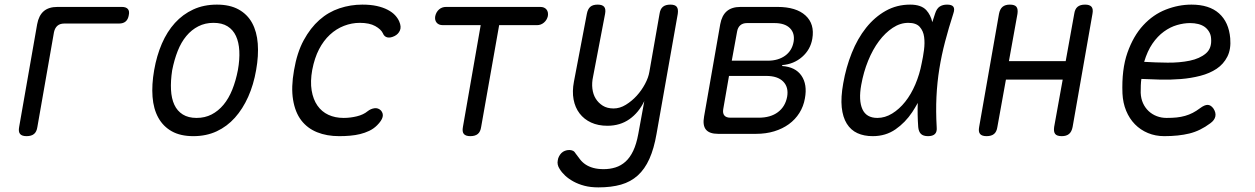

<svg xmlns="http://www.w3.org/2000/svg" viewBox="-20 -580 5440 832"><path d="M95 10Q75 10 67 0.5Q59 -9 63 -30L141 -475Q148 -513 169.5 -531.5Q191 -550 229 -550H508Q526 -550 534 -541Q542 -532 538 -514Q535 -496 524.5 -487Q514 -478 496 -478H259Q240 -478 229 -468.5Q218 -459 214 -441L142 -30Q139 -9 127.5 0.5Q116 10 95 10Z M818 10Q762 10 724.5 -11Q687 -32 666 -70Q645 -108 641 -160.5Q637 -213 648 -276Q659 -339 681.5 -391Q704 -443 738 -480.5Q772 -518 817.5 -539Q863 -560 920 -560Q976 -560 1014 -539Q1052 -518 1072.5 -480.5Q1093 -443 1097 -391Q1101 -339 1090 -277Q1079 -213 1055.5 -160.5Q1032 -108 998 -70Q964 -32 919 -11Q874 10 818 10ZM832 -69Q868 -69 897 -84Q926 -99 948.5 -126Q971 -153 986.5 -191.5Q1002 -230 1011 -277Q1019 -322 1017 -359.5Q1015 -397 1002.5 -424Q990 -451 966 -466Q942 -481 905 -481Q869 -481 839.5 -466Q810 -451 787.5 -424Q765 -397 750 -359Q735 -321 726 -275Q719 -229 721 -191Q723 -153 735.5 -126Q748 -99 772 -84Q796 -69 832 -69Z M1254 -275Q1267 -352 1296 -405.5Q1325 -459 1364 -493.5Q1403 -528 1451 -544Q1499 -560 1550 -560Q1586 -560 1613 -554Q1640 -548 1660 -537.5Q1680 -527 1692 -514Q1704 -501 1710 -487Q1720 -464 1713 -448Q1706 -432 1690 -424Q1672 -415 1658.5 -418Q1645 -421 1639 -436Q1631 -453 1606 -467Q1581 -481 1539 -481Q1504 -481 1470.5 -468Q1437 -455 1409.5 -429.5Q1382 -404 1362.5 -366.5Q1343 -329 1333 -277Q1324 -227 1330.5 -188Q1337 -149 1355.5 -122.5Q1374 -96 1403 -82.5Q1432 -69 1469 -69Q1498 -69 1526.5 -76Q1555 -83 1573 -98Q1587 -109 1603 -111Q1619 -113 1631 -101Q1636 -95 1638 -88Q1640 -81 1638 -73Q1636 -65 1630 -56Q1624 -47 1614 -37Q1599 -22 1580 -13Q1561 -4 1540.5 1Q1520 6 1497 8Q1474 10 1450 10Q1396 10 1354 -7Q1312 -24 1285.5 -58.5Q1259 -93 1250 -147.5Q1241 -202 1254 -275Z M2063 -471H1899Q1881 -471 1872 -482Q1863 -493 1866 -510Q1870 -528 1882.5 -539Q1895 -550 1913 -550H2321Q2339 -550 2348 -539Q2357 -528 2354 -510Q2350 -493 2337 -482Q2324 -471 2307 -471H2143L2065 -30Q2062 -9 2050.5 0.5Q2039 10 2018 10Q1998 10 1990 0.5Q1982 -9 1986 -30Z M2746 0 2772 -142Q2748 -92 2707.5 -63.5Q2667 -35 2612 -35Q2572 -35 2541.5 -49Q2511 -63 2491.5 -88.5Q2472 -114 2465.5 -149Q2459 -184 2467 -226L2523 -520Q2527 -541 2538 -550.5Q2549 -560 2570 -560Q2590 -560 2598 -550.5Q2606 -541 2602 -520L2550 -248Q2544 -221 2547 -196Q2550 -171 2561.5 -152.5Q2573 -134 2592 -122Q2611 -110 2639 -110Q2666 -110 2692 -126Q2718 -142 2739 -165Q2760 -188 2775 -216Q2790 -244 2794 -269L2838 -520Q2841 -541 2852.5 -550.5Q2864 -560 2885 -560Q2905 -560 2912.5 -550.5Q2920 -541 2917 -520L2825 0Q2814 64 2794 108.5Q2774 153 2743.5 180.5Q2713 208 2671 220Q2629 232 2573 232Q2539 232 2512.5 225Q2486 218 2465 206.5Q2444 195 2429 181Q2414 167 2405 152Q2399 143 2397 133.5Q2395 124 2397 115Q2398 106 2402.5 97.5Q2407 89 2413 83Q2419 77 2428 73.5Q2437 70 2447 70Q2456 70 2463 73.5Q2470 77 2475 86Q2484 98 2493.5 110.5Q2503 123 2517 132.5Q2531 142 2550.5 147.5Q2570 153 2596 153Q2623 153 2647 145.5Q2671 138 2690.5 120.5Q2710 103 2724 73.5Q2738 44 2746 0Z M3092 0Q3054 0 3039 -18.5Q3024 -37 3031 -75L3101 -475Q3108 -513 3129.5 -531.5Q3151 -550 3189 -550H3349Q3430 -550 3470.5 -513Q3511 -476 3500 -412Q3492 -365 3456 -333.5Q3420 -302 3370 -298L3369 -294Q3427 -290 3453 -252Q3479 -214 3468 -154Q3462 -119 3444 -90.5Q3426 -62 3398.5 -42Q3371 -22 3335 -11Q3299 0 3256 0ZM3139 -251 3114 -107Q3111 -89 3119 -79.5Q3127 -70 3145 -70H3268Q3319 -70 3351 -94Q3383 -118 3391 -161Q3398 -202 3374 -226.5Q3350 -251 3300 -251ZM3217 -480Q3199 -480 3188 -470.5Q3177 -461 3174 -443L3151 -317H3307Q3352 -317 3382 -338.5Q3412 -360 3419 -399Q3425 -436 3403 -458Q3381 -480 3336 -480Z M3762 10Q3724 10 3695.5 -3Q3667 -16 3649.5 -44Q3632 -72 3627.5 -115Q3623 -158 3634 -219Q3646 -288 3671 -350.5Q3696 -413 3733 -459.5Q3770 -506 3818 -533Q3866 -560 3924 -560Q3972 -560 3994 -536Q4013 -515 4020 -484Q4026 -502 4032 -521Q4039 -543 4052 -551.5Q4065 -560 4084 -560Q4105 -560 4111.5 -550.5Q4118 -541 4111 -521Q4091 -459 4075.5 -400Q4060 -341 4050.5 -282Q4041 -223 4038 -160.5Q4035 -98 4039 -29Q4041 -9 4031.5 0.5Q4022 10 4001.5 10Q3981 10 3971 0.5Q3961 -9 3959 -29Q3955 -84 3957 -134Q3946 -114 3933 -94Q3903 -49 3860.5 -19.5Q3818 10 3762 10ZM3782 -69Q3815 -69 3846 -88Q3877 -107 3902.5 -139Q3928 -171 3946.5 -214.5Q3965 -258 3974 -306Q3980 -333 3984 -363.5Q3988 -394 3984.5 -420Q3981 -446 3965.5 -463.5Q3950 -481 3916 -481Q3881 -481 3848.5 -459.5Q3816 -438 3789 -402Q3762 -366 3742 -317Q3722 -268 3712 -212Q3700 -145 3717 -107Q3734 -69 3782 -69Z M4255 10Q4235 10 4227 0.5Q4219 -9 4223 -30L4309 -520Q4313 -541 4324.5 -550.5Q4336 -560 4356 -560Q4377 -560 4384.5 -550.5Q4392 -541 4389 -520L4352 -315H4598L4635 -520Q4638 -541 4649.5 -550.5Q4661 -560 4682 -560Q4702 -560 4710 -550.5Q4718 -541 4714 -520L4628 -30Q4624 -9 4612.5 0.5Q4601 10 4581 10Q4560 10 4552.5 0.5Q4545 -9 4548 -30L4585 -235H4339L4302 -30Q4299 -9 4287.5 0.5Q4276 10 4255 10Z M5238 -110Q5250 -92 5246.5 -75.5Q5243 -59 5225 -46Q5181 -13 5134 -1.5Q5087 10 5025 10Q4987 10 4954.5 -3.5Q4922 -17 4898 -41.5Q4874 -66 4860 -100Q4846 -134 4844 -175Q4840 -279 4865.5 -351.5Q4891 -424 4934 -470.5Q4977 -517 5032 -538.5Q5087 -560 5143 -560Q5220 -560 5262.5 -522Q5305 -484 5311 -414Q5315 -367 5298.5 -334.5Q5282 -302 5252 -282Q5222 -262 5181.5 -251.5Q5141 -241 5097 -237.5Q5053 -234 5008.5 -235Q4964 -236 4926 -238Q4924 -225 4923.5 -210Q4923 -195 4923 -178Q4924 -153 4933 -133Q4942 -113 4957.5 -98.5Q4973 -84 4993 -76.5Q5013 -69 5035 -69Q5060 -69 5079 -71Q5098 -73 5115.5 -78Q5133 -83 5148.5 -91Q5164 -99 5180 -111Q5200 -126 5213.5 -125.5Q5227 -125 5238 -110ZM4938 -312Q4987 -309 5039.5 -308.5Q5092 -308 5135.5 -317Q5179 -326 5205.5 -348.5Q5232 -371 5228 -414Q5227 -430 5219 -443Q5211 -456 5199.5 -464Q5188 -472 5172 -476Q5156 -480 5137 -480Q5110 -480 5080.5 -471.5Q5051 -463 5023.5 -443Q4996 -423 4974 -391Q4952 -359 4938 -312Z"/></svg>

Font: Maple Mono Light
Style: Italic
Weight: 300
Italic angle: -10°
Monospace: yes
Designer: subframe7536
Version: Version 7.000